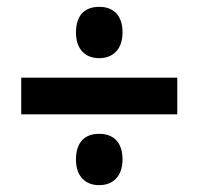

<svg xmlns="http://www.w3.org/2000/svg" viewBox="-20 -633 581 561"><path d="M270 -463C308 -463 338 -487 338 -538C338 -591 309 -613 270 -613C230 -613 202 -591 202 -538C202 -487 231 -463 270 -463ZM42 -299H498V-406H42ZM270 -92C308 -92 338 -116 338 -167C338 -220 309 -242 270 -242C230 -242 202 -220 202 -167C202 -116 231 -92 270 -92Z"/></svg>

Font: Noto Sans Khmer SemiCondensed
Style: Bold
Weight: 700
Width: 4
Designer: Danh Hong and the Monotype Design Team
Foundry: Monotype Imaging Inc.
Version: Version 2.004